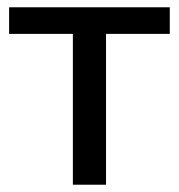

<svg xmlns="http://www.w3.org/2000/svg" viewBox="-20 -507 490 527"><path d="M180 0V-414H5V-487H446V-414H271V0Z"/></svg>

Font: Nunito Sans Medium
Style: Regular
Weight: 500
Designer: Vernon Adams
Foundry: Vernon Adams
Version: Version 3.101; ttfautohint (v1.8.4.7-5d5b);gftools[0.9.27]